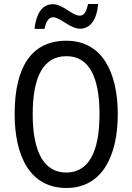

<svg xmlns="http://www.w3.org/2000/svg" viewBox="-20 -927 659 957"><path d="M152 -783H202C209 -820 223 -841 245 -841C280 -841 329 -784 379 -784C430 -784 463 -829 469 -907H419C411 -871 401 -849 378 -849C339 -849 295 -906 243 -906C185 -906 159 -850 152 -783ZM567 -358C567 -568 488 -724 311 -724C139 -724 53 -596 53 -359C53 -151 128 10 311 10C488 10 567 -148 567 -358ZM143 -358C143 -546 197 -647 311 -647C422 -647 476 -547 476 -358C476 -168 421 -67 310 -67C199 -67 143 -170 143 -358Z"/></svg>

Font: Noto Sans Ethiopic Condensed
Style: Regular
Weight: 400
Width: 3
Designer: Monotype Design Team
Foundry: Monotype Imaging Inc.
Version: Version 2.102